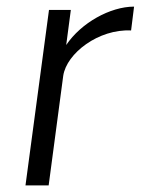

<svg xmlns="http://www.w3.org/2000/svg" viewBox="-20 -560 425 580"><path d="M127 0 171 -331C181 -399 278 -473 376 -468L385 -540C313 -540 225 -491 180 -424L194 -530H128L57 0Z"/></svg>

Font: Cheyenne Sans Light
Style: Italic
Weight: 300
Italic angle: -8.13011°
Designer: The Public Sans project authors (U.S. Web Design System), Libre Franklin designed by Pablo Impallari and Rodrigo Fuenzal
Foundry: The Cheyenne Sans Project Authors
Version: Version 2.007